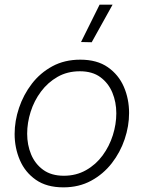

<svg xmlns="http://www.w3.org/2000/svg" viewBox="-20 -797 622 827"><path d="M375 -615 329 -616 409 -777H465ZM253 10Q181 10 134.5 -22.5Q88 -55 65.5 -107.5Q43 -160 43 -220Q43 -276 62 -332.5Q81 -389 117 -436Q153 -483 205.5 -511.5Q258 -540 326 -540Q398 -540 444.5 -507.5Q491 -475 513.5 -423Q536 -371 536 -310Q536 -254 517 -197.5Q498 -141 461.5 -94Q425 -47 372.5 -18.5Q320 10 253 10ZM255 -40Q308 -40 350.5 -64Q393 -88 422 -127.5Q451 -167 466 -214.5Q481 -262 481 -309Q481 -357 464 -398Q447 -439 412.5 -464.5Q378 -490 324 -490Q270 -490 228 -466Q186 -442 156.5 -402.5Q127 -363 112 -315.5Q97 -268 97 -221Q97 -173 114 -132Q131 -91 166 -65.5Q201 -40 255 -40Z"/></svg>

Font: Be Vietnam Pro ExtraLight
Style: Italic
Weight: 200
Italic angle: -12°
Designer: Lam Bao, Tony Le, Vietanh Nguyen
Foundry: Yellow Type Foundry
Version: Version 1.002; ttfautohint (v1.8.3)